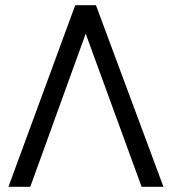

<svg xmlns="http://www.w3.org/2000/svg" viewBox="-20 -720 662 740"><path d="M349.8 -700H270L12.5 0H96.7L310.3 -590.2L525.8 0H610Z"/></svg>

Font: Unageo Variable
Style: Regular
Weight: 300
Designer: Richard Sepsi
Foundry: Richard Sepsi
Version: Version 2.200